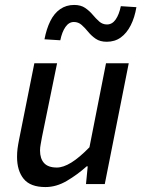

<svg xmlns="http://www.w3.org/2000/svg" viewBox="-20 -745 572 777"><path d="M164 12Q103 12 76 -21Q49 -54 49 -110Q49 -128 51 -143.5Q53 -159 57 -179L119 -489H211L150 -191Q147 -173 144.5 -160.5Q142 -148 142 -136Q142 -103 158.5 -85Q175 -67 210 -67Q236 -67 268.5 -87Q301 -107 342 -149L409 -489H501L404 0H328L335 -72H331Q293 -38 250.5 -13Q208 12 164 12ZM412 -576Q385 -576 367.5 -588Q350 -600 337 -616Q324 -632 310.5 -644Q297 -656 279 -656Q259 -656 245 -636Q231 -616 224 -582L160 -586Q168 -628 183.5 -659.5Q199 -691 223.5 -708Q248 -725 280 -725Q307 -725 324.5 -713Q342 -701 355 -685.5Q368 -670 381.5 -658Q395 -646 413 -646Q434 -646 448 -666Q462 -686 469 -720L532 -716Q525 -674 509 -642.5Q493 -611 469 -593.5Q445 -576 412 -576Z"/></svg>

Font: Source Sans 3 Medium
Style: Italic
Weight: 500
Italic angle: -11°
Designer: Paul D. Hunt
Foundry: Adobe
Version: Version 3.052;hotconv 1.1.0;makeotfexe 2.6.0